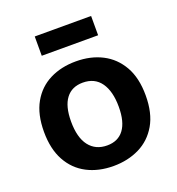

<svg xmlns="http://www.w3.org/2000/svg" viewBox="-134 -833 877 954"><g transform="rotate(-20 305.0 -355.5)"><path d="M305 14Q226 14 165.5 -17.5Q105 -49 71 -111Q37 -173 37 -264Q37 -356 71.5 -417Q106 -478 166.5 -508.5Q227 -539 305 -539Q383 -539 443.5 -508Q504 -477 539 -415.5Q574 -354 574 -262Q574 -168 538.5 -107Q503 -46 442 -16Q381 14 305 14ZM310 -93Q368 -93 398.5 -134Q429 -175 429 -254Q429 -336 396.5 -382Q364 -428 301 -428Q243 -428 212 -387Q181 -346 181 -266Q181 -181 215 -137Q249 -93 310 -93ZM156 -623V-725H454V-623Z"/></g></svg>

Font: Bricolage Grotesque 12pt Bricolage Grotesque 10pt Regular
Style: Bold
Weight: 700
Designer: Mathieu Triay
Foundry: Atelier Triay
Version: Version 1.001; ttfautohint (v1.8.4.7-5d5b);gftools[0.9.33.de